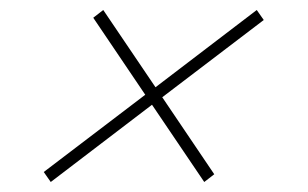

<svg xmlns="http://www.w3.org/2000/svg" viewBox="-20 -448 615 384"><path d="M67.5 -104 270.5 -258.5 166.5 -412.5 186.5 -428 291 -273.5 493.5 -428 507.5 -408 304.5 -253.5 408.5 -99.5 388.5 -84 284 -238.5 81.5 -84Z"/></svg>

Font: Newsreader 72pt Light
Style: Italic
Weight: 300
Italic angle: -17°
Designer: Hugues Gentile
Foundry: Production Type
Version: Version 1.003; ttfautohint (v1.8.3)